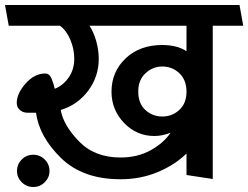

<svg xmlns="http://www.w3.org/2000/svg" viewBox="-31 -700 993 768"><path d="M415 -333Q415 -413 471.5 -466.5Q528 -520 618 -520Q646 -520 671 -514Q696 -508 715 -495V-597H327Q345 -569 354.5 -533.5Q364 -498 364 -465Q364 -394 322 -337.5Q280 -281 212 -260Q222 -200 284.5 -135Q347 -70 451 -70Q520 -70 572.5 -99.5Q625 -129 651 -169Q636 -163 619.5 -159.5Q603 -156 587 -156Q515 -156 465 -208.5Q415 -261 415 -333ZM522 -334Q522 -286 550.5 -260Q579 -234 618 -234Q658 -234 686.5 -260.5Q715 -287 715 -333Q715 -380 686.5 -407Q658 -434 618 -434Q580 -434 551 -407Q522 -380 522 -334ZM820 16 715 0V-86Q668 -40 599.5 -11.5Q531 17 451 17Q300 17 213 -68Q126 -153 113 -249H80Q61 -249 48.5 -260Q36 -271 36 -288Q36 -326 71.5 -366Q107 -406 150 -406Q167 -406 175.5 -385Q184 -364 188 -345Q220 -357 243 -389Q266 -421 266 -465Q266 -504 250.5 -541Q235 -578 209 -597H4Q0 -618 -3.5 -638.5Q-7 -659 -11 -680H927L942 -597H820ZM102 48Q75 48 56 29Q37 10 37 -16Q37 -43 56 -62Q75 -81 102 -81Q129 -81 148 -62Q167 -43 167 -16Q167 10 148 29Q129 48 102 48Z"/></svg>

Font: Palanquin Medium
Style: Regular
Weight: 500
Designer: Pria Ravichandran
Version: Version 1.0.4